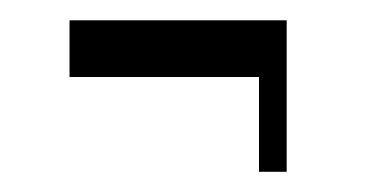

<svg xmlns="http://www.w3.org/2000/svg" viewBox="-20 -295 361 190"><path d="M48.8 -218.8V-274.9H263.7V-125H236.3V-218.8Z"/></svg>

Font: Oswald-Light
Style: Light
Weight: 300
Designer: vernon adams
Foundry: vernon adams
Version: Version ; ttfautohint (v0.92.18-e454-dirty) -l 8 -r 50 -G 20